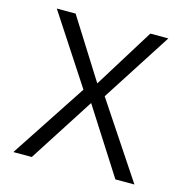

<svg xmlns="http://www.w3.org/2000/svg" viewBox="-105 -815 891 916"><g transform="rotate(15 340.0 -357.5)"><path d="M132 0H41L287 -374L64 -715H157L343 -420L526 -715H615L393 -370L639 0H545L339 -322Z"/></g></svg>

Font: Wix Madefor Text
Style: Regular
Weight: 400
Designer: Dalton Maag Ltd
Foundry: Dalton Maag Ltd
Version: Version 3.100